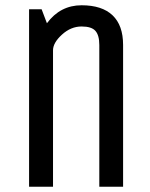

<svg xmlns="http://www.w3.org/2000/svg" viewBox="-20 -705 565 725"><path d="M444.8 0H355V-535.2Q355 -571.8 340.3 -588.4Q325.7 -605 288.1 -605Q247.6 -605 213.9 -574.2Q180.2 -543.5 180.2 -515.1V0H89.8V-669.9H137.2L157.2 -617.2Q207.5 -685.1 288.1 -685.1Q365.2 -685.1 405 -647.2Q444.8 -609.4 444.8 -535.2Z"/></svg>

Font: Unica One
Style: Bold
Weight: 400
Designer: Eduardo Rodriguez Tunni
Foundry: Eduardo Rodriguez Tunni
Version: Version 1.001